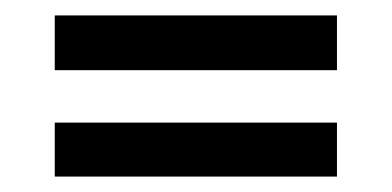

<svg xmlns="http://www.w3.org/2000/svg" viewBox="-20 -505 508 249"><path d="M51 -414V-485H417V-414ZM51 -276V-346H417V-276Z"/></svg>

Font: Big Shoulders Text Medium
Style: Regular
Weight: 500
Designer: Patric King
Foundry: XO Type Co
Version: Version 1.000; ttfautohint (v1.8.2)